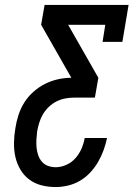

<svg xmlns="http://www.w3.org/2000/svg" viewBox="-20 -755 540 775"><path d="M205 0Q175 0 147.5 -7Q120 -14 98 -30.5Q76 -47 62 -71Q48 -95 42 -122Q36 -149 36.5 -178.5Q37 -208 42 -237Q46 -264 54.5 -290.5Q63 -317 78 -341Q93 -365 115 -384.5Q137 -404 162 -416.5Q187 -429 214 -435Q241 -441 268 -441L146 -655L160 -735H499L474 -586H394L405 -655H255L377 -441L363 -361H279Q261 -361 243 -357.5Q225 -354 208 -345.5Q191 -337 177 -323.5Q163 -310 153.5 -294Q144 -278 138.5 -260Q133 -242 130 -225Q128 -209 127 -192.5Q126 -176 127.5 -160Q129 -144 134 -129Q139 -114 149 -102.5Q159 -91 173.5 -85.5Q188 -80 205 -80Q226 -80 247.5 -89.5Q269 -99 284.5 -116.5Q300 -134 309 -155Q318 -176 322 -198H412Q407 -173 398 -148.5Q389 -124 376 -101.5Q363 -79 344.5 -59Q326 -39 303 -25.5Q280 -12 254.5 -6Q229 0 205 0Z"/></svg>

Font: Iosevka Curly Slab MdObl
Style: Regular
Weight: 500
Italic angle: -9°
Monospace: yes
Designer: Belleve Invis
Foundry: Belleve Invis
Version: Version 11.0.0; ttfautohint (v1.8.3)